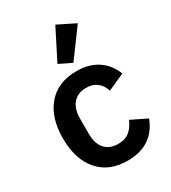

<svg xmlns="http://www.w3.org/2000/svg" viewBox="-197 -904 906 1016"><g transform="rotate(-30 256.0 -395.5)"><path d="M288.1 -580.1 211.9 -617.2 306.2 -803.2 413.1 -750ZM279.8 12.2Q165.5 12.2 102.8 -61Q40 -134.3 40 -261.2Q40 -388.2 102.8 -461.2Q165.5 -534.2 279.8 -534.2Q356 -534.2 408.2 -499.3Q460.4 -464.4 483.9 -401.9L381.8 -356Q371.6 -391.1 345.7 -411.6Q319.8 -432.1 279.8 -432.1Q227.1 -432.1 199 -398.7Q170.9 -365.2 170.9 -308.1V-212.9Q170.9 -155.8 199 -122.8Q227.1 -89.8 279.8 -89.8Q322.8 -89.8 349.1 -111.3Q375.5 -132.8 392.1 -171.9L487.8 -125Q434.6 12.2 279.8 12.2Z"/></g></svg>

Font: Anuphan SemiBold
Style: Bold
Weight: 600
Designer: Mike Abbink, Paul van der Laan, Pieter van Rosmalen, Mint Tantisuwanna
Foundry: Bold Monday; Cadson Demak
Version: Version 3.002;hotconv 1.0.109;makeotfexe 2.5.65596